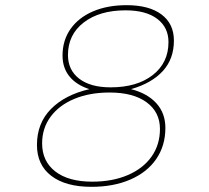

<svg xmlns="http://www.w3.org/2000/svg" viewBox="-20 -721 807 743"><path d="M653 -564Q653 -493 610 -446Q567 -399 487 -376Q550 -360 585 -321.5Q620 -283 620 -226Q620 -157 584.5 -105.5Q549 -54 484 -26Q419 2 334 2Q234 2 178.5 -40.5Q123 -83 123 -160Q123 -244 177 -299Q231 -354 326 -376Q276 -392 249 -425Q222 -458 222 -506Q222 -565 253 -609Q284 -653 340 -677Q396 -701 470 -701Q557 -701 605 -665Q653 -629 653 -564ZM243 -508Q243 -450 286.5 -416.5Q330 -383 408 -383Q510 -383 571 -430.5Q632 -478 632 -558Q632 -615 588.5 -648Q545 -681 466 -681Q365 -681 304 -634Q243 -587 243 -508ZM143 -166Q143 -97 194 -57.5Q245 -18 337 -18Q415 -18 474.5 -43.5Q534 -69 566.5 -115Q599 -161 599 -222Q599 -287 547.5 -325Q496 -363 404 -363Q327 -363 268 -338.5Q209 -314 176 -269.5Q143 -225 143 -166Z"/></svg>

Font: TypoPRO Montserrat Alternates
Style: Italic
Weight: 250
Italic angle: -11.3°
Designer: Julieta Ulanovsky
Foundry: Julieta Ulanovsky
Version: Version 6.001